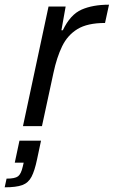

<svg xmlns="http://www.w3.org/2000/svg" viewBox="-62 -538 485 819"><path d="M36 0 145 -510H218L200 -409H206Q238 -476 286 -497Q334 -518 403 -518L386 -440Q311 -440 268.5 -414Q226 -388 203 -340.5Q180 -293 166 -227L117 0ZM-42 261 -34 224Q2 224 15 214Q28 204 35 173L39 156H1L21 62H113L96 142Q86 190 72.5 216Q59 242 33 251.5Q7 261 -42 261Z"/></svg>

Font: Saira
Style: Italic
Weight: 400
Italic angle: -12°
Designer: Hector Gatti with collaboration of the Omnibus-Type team
Foundry: Omnibus-Type
Version: Version 1.100; ttfautohint (v1.8.3)